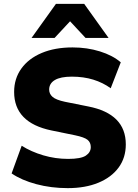

<svg xmlns="http://www.w3.org/2000/svg" viewBox="-20 -961 711 992"><path d="M330 11Q244 11 167.5 -9.5Q91 -30 40 -65L92 -208Q141 -177 203.5 -158.5Q266 -140 332 -140Q398 -140 423.5 -157Q449 -174 449 -201Q449 -225 432.5 -238.5Q416 -252 368 -262L246 -287Q53 -327 53 -486Q53 -555 90.5 -607Q128 -659 196 -687.5Q264 -716 355 -716Q430 -716 496 -695.5Q562 -675 604 -639L552 -505Q512 -534 462 -549.5Q412 -565 351 -565Q293 -565 263.5 -547.5Q234 -530 234 -498Q234 -476 251.5 -460.5Q269 -445 316 -435L436 -411Q630 -373 630 -215Q630 -146 593 -95.5Q556 -45 488.5 -17Q421 11 330 11ZM143 -765 269 -941H415L541 -765H422L342 -851L262 -765Z"/></svg>

Font: Mulish Black
Style: Regular
Weight: 900
Designer: Vernon Adams
Foundry: Vernon Adams
Version: Version 3.603; ttfautohint (v1.8.3)